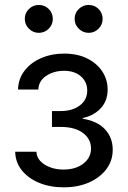

<svg xmlns="http://www.w3.org/2000/svg" viewBox="-20 -764 525 790"><path d="M242.2 6.8Q186 6.8 141.1 -11.7Q96.2 -30.3 69.8 -63.2Q43.5 -96.2 42.5 -139.6H129.9Q131.3 -107.4 163.6 -86.9Q195.8 -66.4 241.7 -66.4Q291.5 -66.4 323 -90.8Q354.5 -115.2 354.5 -152.8Q354.5 -192.4 321.3 -217Q288.1 -241.7 230.5 -241.7H193.8V-307.1H230.5Q277.8 -307.1 308.3 -330.1Q338.9 -353 338.9 -391.1Q338.9 -427.2 312.7 -450Q286.6 -472.7 243.7 -472.7Q201.2 -472.7 169.9 -451.7Q138.7 -430.7 137.7 -395.5H54.2Q55.2 -439.5 80.8 -472.9Q106.4 -506.3 149.4 -524.9Q192.4 -543.5 244.1 -543.5Q298.8 -543.5 338.9 -523.4Q378.9 -503.4 400.9 -470Q422.9 -436.5 422.9 -395.5Q422.9 -348.6 394 -318.1Q365.2 -287.6 320.3 -278.3V-275.4Q380.4 -266.1 412.1 -231.9Q443.8 -197.8 443.8 -147.9Q443.8 -103 417.7 -68.1Q391.6 -33.2 346.2 -13.2Q300.8 6.8 242.2 6.8ZM344.7 -628.9Q321.3 -628.9 304.2 -645.8Q287.1 -662.6 287.1 -686.5Q287.1 -710.4 304.2 -727.1Q321.3 -743.7 344.7 -743.7Q368.7 -743.7 385.5 -727.1Q402.3 -710.4 402.3 -686.5Q402.3 -662.6 385.5 -645.8Q368.7 -628.9 344.7 -628.9ZM139.6 -628.9Q116.2 -628.9 99.1 -645.8Q82 -662.6 82 -686.5Q82 -710.4 99.1 -727.1Q116.2 -743.7 139.6 -743.7Q163.6 -743.7 180.4 -727.1Q197.3 -710.4 197.3 -686.5Q197.3 -662.6 180.4 -645.8Q163.6 -628.9 139.6 -628.9Z"/></svg>

Font: Inter 20pt
Style: Regular
Weight: 400
Version: Version 4.001;git-66647c0bb